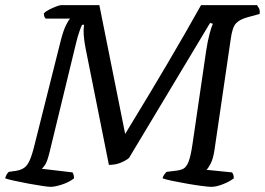

<svg xmlns="http://www.w3.org/2000/svg" viewBox="-24 -724 1027 744"><path d="M172 0Q164 0 140 -3.5Q116 -7 86.5 -12.5Q57 -18 32 -23.5Q7 -29 -4 -33Q0 -49 10 -58L38 -62Q56 -65 68.5 -73Q81 -81 90.5 -101.5Q100 -122 110 -163L212 -569Q222 -607 232 -627Q242 -647 248 -652H153Q146 -659 146 -672Q153 -680 167 -687Q181 -694 194 -699Q207 -704 213 -704H361L461 -205Q474 -227 499.5 -268.5Q525 -310 557 -363.5Q589 -417 624.5 -477Q660 -537 693.5 -595.5Q727 -654 755 -704H972Q975 -700 979.5 -692Q984 -684 982 -670L935 -657Q905 -649 890.5 -633.5Q876 -618 870 -572L807 -142Q802 -109 792.5 -90.5Q783 -72 776 -66L875 -56Q882 -48 882 -33Q865 -20 839.5 -10Q814 0 795 0Q784 0 757.5 -3.5Q731 -7 699.5 -12.5Q668 -18 642 -23.5Q616 -29 606 -33Q607 -40 612.5 -47.5Q618 -55 621 -58L654 -62Q674 -64 686 -70Q698 -76 706.5 -97Q715 -118 722 -166L775 -528Q781 -567 788.5 -594.5Q796 -622 801 -632L790 -635L476 -112Q466 -103 445 -94Q424 -85 398 -85L309 -530Q300 -574 300 -604Q300 -614 301 -620Q302 -626 302 -628H294Q290 -620 283.5 -601.5Q277 -583 271 -558L169 -138Q159 -96 149.5 -83.5Q140 -71 138 -70L257 -56Q259 -53 261 -47Q263 -41 263 -33Q244 -18 216.5 -9Q189 0 172 0Z"/></svg>

Font: Texturina
Style: Italic
Weight: 400
Italic angle: -11°
Designer: Guillermo Torres Carreño
Foundry: Omnibus-Type
Version: Version 1.002; ttfautohint (v1.8.3)